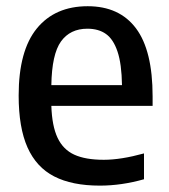

<svg xmlns="http://www.w3.org/2000/svg" viewBox="-20 -572 531 602"><path d="M458.5 -240H141Q143 -177 160.5 -140Q178 -103 213 -87Q248 -71 305.5 -71Q359 -71 431.5 -91V-10Q361 10 293 10Q206 10 150 -18.8Q94 -47.5 66.2 -109.8Q38.5 -172 38.5 -272.5Q38.5 -413 95.5 -482.8Q152.5 -552.5 255 -552.5Q354.5 -552.5 406.5 -483Q458.5 -413.5 458.5 -270ZM141 -305H362.5Q361.5 -371.5 348.5 -410.2Q335.5 -449 312.2 -465.5Q289 -482 254 -482Q200 -482 171.2 -442Q142.5 -402 141 -305Z"/></svg>

Font: Encode Sans Semi Condensed Medium
Style: Regular
Weight: 500
Width: 4
Designer: Multiple Designers
Foundry: Impallari Type
Version: Version 2.000